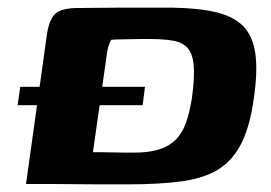

<svg xmlns="http://www.w3.org/2000/svg" viewBox="-20 -481 709 502"><path d="M314 1Q277 1 241 1Q205 1 171 0.5Q137 0 105.5 0Q74 0 48 0L102 -386Q107 -425 121.5 -442Q136 -459 178 -460Q204 -460 234.5 -460.5Q265 -461 298 -461Q331 -461 364.5 -461Q398 -461 430 -461Q499 -460 545 -449Q591 -438 616 -412.5Q641 -387 647.5 -341.5Q654 -296 644 -226Q634 -152 611.5 -107Q589 -62 551.5 -38.5Q514 -15 456 -7Q398 1 314 1ZM332 -82Q369 -82 395 -90Q421 -98 438.5 -115Q456 -132 466 -159.5Q476 -187 482 -226Q489 -278 486.5 -309Q484 -340 471 -355Q458 -370 433 -374.5Q408 -379 370 -379Q360 -379 347 -379Q334 -379 320 -378.5Q306 -378 293.5 -378Q281 -378 271 -377Q268 -372 265 -364.5Q262 -357 260 -344L223 -83Q232 -83 246 -83Q260 -83 275.5 -82.5Q291 -82 306 -82Q321 -82 332 -82ZM33 -254H359L353 -206H26Z"/></svg>

Font: Genos
Style: Bold Italic
Weight: 700
Italic angle: -8°
Version: Version 1.010